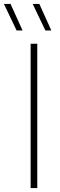

<svg xmlns="http://www.w3.org/2000/svg" viewBox="-62 -964 306 984"><path d="M95 0V-740H129V0ZM170.5 -808 105.5 -944H139.5L201 -808ZM23 -808 -42 -944H-8L53.5 -808Z"/></svg>

Font: Encode Sans SC Condensed Thin Thin
Style: Regular
Weight: 250
Version: Version 3.002